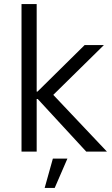

<svg xmlns="http://www.w3.org/2000/svg" viewBox="-20 -740 547 937"><path d="M85 0H159V-257H164L401 0H502L240 -277L487 -520H393L163 -293H159V-720H85ZM198 177H247L309 34H238Z"/></svg>

Font: Fixel Text Regular
Style: Regular
Weight: 400
Width: 4
Designer: AlfaBravo + MacPaw
Foundry: Kyrylo Tkachov, Marchela Mozhyna, Serhii Makarenko, Maria Weinstein, Zakhar Kryvoshyya
Version: Version 1.211